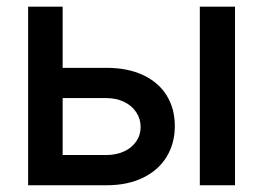

<svg xmlns="http://www.w3.org/2000/svg" viewBox="-20 -550 781 570"><path d="M499 -175.8Q499 -125 475.1 -85.2Q451.2 -45.4 405.3 -22.7Q359.4 0 295.9 0H63.5V-530.3H166V-348.6H295.9Q359.4 -348.6 405.3 -326.9Q451.2 -305.2 475.1 -266.1Q499 -227.1 499 -175.8ZM295.9 -89.8Q324.7 -89.8 347.9 -100.3Q371.1 -110.8 384.3 -129.9Q397.5 -148.9 397.5 -172.9Q397.5 -197.3 384.3 -217Q371.1 -236.8 347.9 -247.8Q324.7 -258.8 295.9 -258.8H166V-89.8ZM573.2 -530.3H677.7V0H573.2Z"/></svg>

Font: Pretendard JP Medium
Style: Regular
Weight: 500
Designer: Base glyphs from Inter by Rasmus Andersson; Hangeul glyphs from Noto Sans CJK(Source Han Sans) by Jang Soo-young and Kan
Foundry: Kil Hyung-jin
Version: Version 1.309